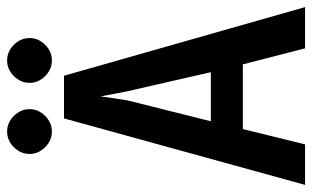

<svg xmlns="http://www.w3.org/2000/svg" viewBox="-189 -705 878 540"><g transform="rotate(-90 250.0 -435.0)"><path d="M150 -854Q175 -854 194 -835Q213 -816 213 -791Q213 -766 194 -747Q175 -728 150 -728Q125 -728 106 -747Q87 -766 87 -791Q87 -816 106 -835Q125 -854 150 -854ZM350 -854Q375 -854 394 -835Q413 -816 413 -791Q413 -766 394 -747Q375 -728 350 -728Q325 -728 306 -747Q287 -766 287 -791Q287 -816 306 -835Q325 -854 350 -854ZM307 -694 500 -16H384L339 -191H157L114 -16H0L187 -694ZM317 -281 263 -517 249 -591 238 -517 179 -281Z"/></g></svg>

Font: D2Coding
Style: Bold
Weight: 700
Monospace: yes
Designer: Yong-Rak Park; Jeong-Hwan Yoon; Sang-Min Lee;
Foundry: NHN Corporation
Version: Version 1.3.2; Build 20180524